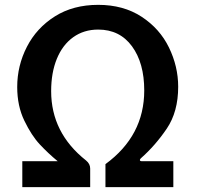

<svg xmlns="http://www.w3.org/2000/svg" viewBox="-20 -772 812 792"><path d="M282 -618.5C311.3 -639.5 345.7 -650 385 -650C444.3 -650 490.8 -627 524.5 -581C558.2 -535 575 -474.3 575 -399C575 -274.3 521.7 -173 415 -95V0H695V-107H565C559.7 -107 557 -108.7 557 -112C557 -114 558.3 -116.3 561 -119C601 -154.3 636.7 -195.2 668 -241.5C699.3 -287.8 715 -345.3 715 -414C715 -470 702.3 -524 677 -576C651.7 -628 614 -670.3 564 -703C514 -735.7 454.3 -752 385 -752C316.3 -752 256.8 -736.2 206.5 -704.5C156.2 -672.8 117.7 -631 91 -579C64.3 -527 51 -471.7 51 -413C51 -361 60.8 -314.7 80.5 -274C100.2 -233.3 121.3 -200.8 144 -176.5C166.7 -152.2 191.3 -129 218 -107H72V0H352V-77C352 -89.7 346.3 -100.7 335 -110C239 -186 191 -281.3 191 -396C191 -446.7 198.8 -491.2 214.5 -529.5C230.2 -567.8 252.7 -597.5 282 -618.5Z"/></svg>

Font: Morrison SemiBold
Style: Regular
Weight: 600
Designer: Pablo Impallari, Rodrigo Fuenzalida (Modified by Dan O. Williams)
Version: Version 0.030; ttfautohint (v1.8.1)